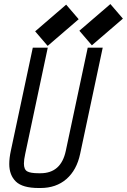

<svg xmlns="http://www.w3.org/2000/svg" viewBox="-20 -920 629 952"><path d="M216.3 -692.4 154.3 -764.6 308.1 -897 370.1 -824.7ZM435.5 -695.3 373.5 -767.6 527.3 -899.9 589.4 -827.6ZM171.9 12.2Q91.8 12.2 58.8 -19.8Q25.9 -51.8 25.9 -106.9Q25.9 -136.2 33.7 -172.4L142.6 -683.6H216.8L105 -156.7Q98.6 -128.4 98.6 -108.9Q98.6 -79.6 115 -70.3Q131.3 -61 171.9 -61H180.7Q282.7 -61 306.2 -171.9L415 -683.6H489.3L377.4 -157.2Q360.4 -76.7 309.3 -32.2Q258.3 12.2 180.7 12.2Z"/></svg>

Font: Anka/Coder Narrow
Style: Italic
Weight: 400
Width: 3
Italic angle: -12°
Monospace: yes
Version: Version 001.100